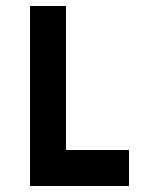

<svg xmlns="http://www.w3.org/2000/svg" viewBox="-20 -620 490 640"><path d="M80 0H410V-120H200V-600H80Z"/></svg>

Font: Gauge Heavy
Style: Bold
Weight: 900
Designer: Daniel Pimley
Foundry: Daniel Pimley
Version: Version 1.003;PS 001.001;hotconv 1.0.56